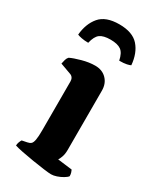

<svg xmlns="http://www.w3.org/2000/svg" viewBox="-182 -766 685 826"><g transform="rotate(30 160.0 -353.0)"><path d="M222 0Q211 0 185 -3.5Q159 -7 127.5 -12Q96 -17 69 -22.5Q42 -28 30 -32Q30 -40 33 -48.5Q36 -57 40 -63L65 -68Q76 -70 82.5 -75.5Q89 -81 92 -97.5Q95 -114 95 -146V-388Q95 -398 90.5 -405Q86 -412 78 -415L23 -435Q25 -446 28 -456Q31 -466 37 -472Q55 -481 89.5 -490.5Q124 -500 154 -500Q189 -500 210.5 -478Q232 -456 232 -421V-127Q232 -106 226.5 -91Q221 -76 217 -71L289 -62Q291 -58 293.5 -50.5Q296 -43 296 -33Q291 -26 277.5 -18Q264 -10 249 -5Q234 0 222 0ZM155 -706Q221 -706 251.5 -671.5Q282 -637 287 -579Q282 -576 268.5 -573Q255 -570 232 -570Q225 -605 207.5 -617.5Q190 -630 155 -630Q120 -630 103 -617.5Q86 -605 78 -570Q59 -570 44 -573Q29 -576 23 -579Q28 -635 58 -670.5Q88 -706 155 -706Z"/></g></svg>

Font: Texturina Medium 12pt
Style: Bold
Weight: 700
Version: Version 1.002